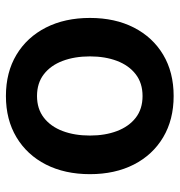

<svg xmlns="http://www.w3.org/2000/svg" viewBox="0 -584 596 636"><g transform="rotate(-90 298.0 -266.0)"><path d="M297.9 11.2Q219.7 11.2 161.4 -23.4Q103 -58.1 71 -120.6Q39.1 -183.1 39.1 -266.1Q39.1 -349.1 71 -411.9Q103 -474.6 161.4 -509.5Q219.7 -544.4 297.9 -544.4Q376.5 -544.4 434.6 -509.5Q492.7 -474.6 524.7 -411.9Q556.6 -349.1 556.6 -266.1Q556.6 -183.1 524.7 -120.6Q492.7 -58.1 434.6 -23.4Q376.5 11.2 297.9 11.2ZM297.9 -91.8Q340.8 -91.8 370.1 -114.5Q399.4 -137.2 414.3 -176.5Q429.2 -215.8 429.2 -266.1Q429.2 -316.9 414.3 -356.4Q399.4 -396 370.1 -418.7Q340.8 -441.4 297.9 -441.4Q255.4 -441.4 226.1 -418.7Q196.8 -396 181.9 -356.4Q167 -316.9 167 -266.1Q167 -215.8 181.9 -176.5Q196.8 -137.2 225.8 -114.5Q254.9 -91.8 297.9 -91.8Z"/></g></svg>

Font: Inter 20pt SemiBold
Style: Regular
Weight: 600
Version: Version 4.001;git-66647c0bb